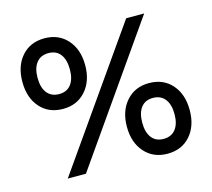

<svg xmlns="http://www.w3.org/2000/svg" viewBox="-110 -908 1161 1051"><g transform="rotate(-15 470.5 -382.5)"><path d="M48 -575Q48 -665 96.5 -720Q145 -775 226 -775Q306 -775 355 -720Q404 -665 404 -575Q404 -486 355 -430.5Q306 -375 226 -375Q145 -375 96.5 -430Q48 -485 48 -575ZM226 -459Q270 -459 293.5 -489.5Q317 -520 317 -575Q317 -630 293.5 -660.5Q270 -691 226 -691Q182 -691 158 -660.5Q134 -630 134 -575Q134 -520 158 -489.5Q182 -459 226 -459ZM687 -765H789L254 0H151ZM715 -390Q796 -390 844.5 -335Q893 -280 893 -190Q893 -100 844.5 -45Q796 10 715 10Q635 10 586 -45Q537 -100 537 -190Q537 -279 586 -334.5Q635 -390 715 -390ZM715 -74Q759 -74 783 -104.5Q807 -135 807 -190Q807 -245 783 -275.5Q759 -306 715 -306Q671 -306 647.5 -275.5Q624 -245 624 -190Q624 -135 647.5 -104.5Q671 -74 715 -74Z"/></g></svg>

Font: Application Medium
Style: Regular
Weight: 500
Designer: Wei Huang
Foundry: Wei Huang
Version: Version 0.012